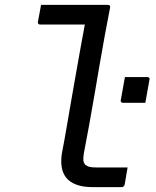

<svg xmlns="http://www.w3.org/2000/svg" viewBox="-20 -770 640 790"><path d="M149 -750Q176 -750 203.5 -750Q231 -750 259 -750Q287 -750 314.5 -750Q342 -750 369.5 -750Q397 -750 424 -750Q427 -750 429 -749Q431 -748 432.5 -745.5Q434 -743 433 -739Q422 -683 411 -623Q400 -563 389.5 -501.5Q379 -440 368.5 -378.5Q358 -317 347 -256.5Q336 -196 325 -139Q322 -120 323 -110Q324 -100 331 -92Q338 -86 348 -83.5Q358 -81 376 -81Q393 -81 413 -81Q433 -81 452.5 -81Q472 -81 490 -81H505Q502 -63 499 -46Q496 -29 493 -11Q492 -7 490 -4.5Q488 -2 485.5 -1Q483 0 480 0Q474 0 454 0Q434 0 409 0Q384 0 363 0Q321 0 293.5 -10.5Q266 -21 251.5 -40Q237 -59 233.5 -85Q230 -111 235 -141Q245 -192 254 -245.5Q263 -299 272.5 -353Q282 -407 291.5 -461Q301 -515 310.5 -568Q320 -621 329 -669H313Q286 -669 257.5 -669Q229 -669 201 -669Q173 -669 145 -669Q141 -669 138 -672Q135 -675 136 -680Q139 -697 142.5 -715Q146 -733 149 -750ZM578 -347Q554 -347 532.5 -347Q511 -347 486 -347Q483 -347 480.5 -348.5Q478 -350 477 -352.5Q476 -355 477 -358L494 -453Q518 -453 540 -453Q562 -453 586 -453Q590 -453 592 -451.5Q594 -450 595 -448Q596 -446 595 -442Z"/></svg>

Font: Rec Mono Linear
Style: Italic
Weight: 400
Italic angle: -10°
Monospace: yes
Version: Version 1.085; ttfautohint (v1.8.4.7-5d5b)